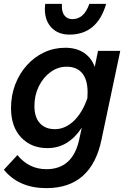

<svg xmlns="http://www.w3.org/2000/svg" viewBox="-21 -763 658 993"><path d="M-1 115 69 39Q129 112 219 112Q356 112 389 -43L402 -103Q368 -51 324 -24Q280 3 224 3Q140 3 88 -52.5Q36 -108 36 -204Q36 -269 57.5 -325.5Q79 -382 117.5 -425Q156 -468 207 -492Q258 -516 316 -516Q374 -516 413 -490Q452 -464 469 -417L486 -500H601L504 -41Q452 210 219 210Q77 210 -1 115ZM157 -215Q157 -157 185 -126Q213 -95 263 -95Q315 -95 359.5 -136.5Q404 -178 431 -255Q432 -271 432 -286Q432 -351 404 -384.5Q376 -418 324 -418Q278 -418 240 -390Q202 -362 179.5 -316Q157 -270 157 -215ZM213 -743H299V-730Q299 -699 313.5 -681.5Q328 -664 353 -664Q414 -664 441 -743H528Q482 -584 338 -584Q280 -584 245.5 -620Q211 -656 211 -716Q211 -721 211.5 -727Q212 -733 213 -743Z"/></svg>

Font: Wix Madefor Text SemiBold
Style: Italic
Weight: 600
Italic angle: -12°
Designer: Dalton Maag Ltd
Foundry: Dalton Maag Ltd
Version: Version 3.100